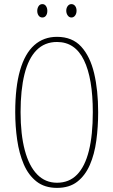

<svg xmlns="http://www.w3.org/2000/svg" viewBox="-20 -903 551 933"><path d="M457 -358Q457 -286 448 -219.5Q439 -153 416.5 -101.5Q394 -50 355.5 -20Q317 10 257 10Q197 10 157.5 -21Q118 -52 95.5 -104.5Q73 -157 63.5 -223Q54 -289 54 -358Q54 -480 77.5 -561.5Q101 -643 146.5 -683.5Q192 -724 257 -724Q331 -724 374.5 -676.5Q418 -629 437.5 -546.5Q457 -464 457 -358ZM80 -358Q80 -250 100.5 -173Q121 -96 160.5 -55.5Q200 -15 257 -15Q316 -15 354.5 -54.5Q393 -94 412 -170.5Q431 -247 431 -358Q431 -522 388 -610.5Q345 -699 257 -699Q197 -699 157.5 -659Q118 -619 99 -542.5Q80 -466 80 -358ZM161 -850Q161 -863 167.5 -873Q174 -883 186 -883Q197 -883 203.5 -873.5Q210 -864 210 -850Q210 -836 203.5 -827Q197 -818 186 -818Q174 -818 167.5 -827.5Q161 -837 161 -850ZM302 -851Q302 -864 309 -873.5Q316 -883 327 -883Q338 -883 345 -874Q352 -865 352 -851Q352 -837 345 -827.5Q338 -818 327 -818Q316 -818 309 -828Q302 -838 302 -851Z"/></svg>

Font: Noto Sans Khmer ExtraCondensed Thin
Style: Regular
Weight: 250
Width: 2
Designer: Danh Hong and the Monotype Design Team
Foundry: Monotype Imaging Inc.
Version: Version 2.004